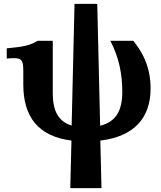

<svg xmlns="http://www.w3.org/2000/svg" viewBox="-20 -718 835 997"><path d="M762 -259C762 -342 740 -423 672 -506H553C599 -418 615 -330 615 -242C615 -147 585 -86 500 -65L485 -698H367L352 -66C281 -88 254 -145 254 -234V-506H175C139 -484 107 -475 15 -467V-414C91 -420 101 -415 101 -348V-279C101 -112 178 -10 351 12L345 259H507L501 12C675 -9 762 -104 762 -259Z"/></svg>

Font: LT Superior Serif ExtraBold
Style: Regular
Weight: 800
Designer: Daniel Lyons
Foundry: LyonsType
Version: Version 2.120;FEAKit 1.0